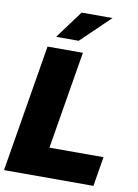

<svg xmlns="http://www.w3.org/2000/svg" viewBox="-103 -1015 778 1081"><g transform="rotate(10 286.0 -474.5)"><path d="M-2.4 0 118.2 -727.5H320.3L227.5 -168.9H536.6L508.8 0ZM156.2 -790 273.9 -949.2H450.7L285.2 -790Z"/></g></svg>

Font: Inter 28pt Black
Style: Italic
Weight: 900
Italic angle: -9.3988°
Designer: Rasmus Andersson
Foundry: rsms
Version: Version 4.001;git-66647c0bb